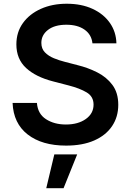

<svg xmlns="http://www.w3.org/2000/svg" viewBox="-20 -757 690 1013"><path d="M328.6 11.2Q201.7 11.2 126.2 -47.4Q50.8 -106 46.4 -213.9H174.8Q179.2 -156.2 222.7 -128.2Q266.1 -100.1 327.6 -100.1Q392.1 -100.1 432.9 -129.2Q473.6 -158.2 473.6 -205.1Q473.6 -247.6 437.5 -269.3Q401.4 -291 342.3 -306.2L259.8 -327.6Q168.5 -351.1 117.4 -398.4Q66.4 -445.8 66.4 -522.9Q66.4 -587.4 101.1 -635.5Q135.7 -683.6 195.8 -710.4Q255.9 -737.3 332 -737.3Q409.7 -737.3 468 -710.4Q526.4 -683.6 559.6 -636.2Q592.8 -588.9 594.2 -528.3H467.8Q462.9 -574.7 426 -600.6Q389.2 -626.5 330.1 -626.5Q268.6 -626.5 233.4 -599.4Q198.2 -572.3 198.2 -530.8Q198.2 -500 217 -480.7Q235.8 -461.4 264.4 -449.7Q293 -438 322.3 -430.7L390.1 -413.1Q443.8 -399.9 492.9 -375.2Q542 -350.6 573 -309.1Q604 -267.6 604 -204.1Q604 -140.1 571.3 -91.6Q538.6 -43 477.1 -15.9Q415.5 11.2 328.6 11.2ZM224.1 235.8 266.6 57.6H387.2L315.4 235.8Z"/></svg>

Font: Inter SemiBold
Style: Regular
Weight: 600
Designer: Rasmus Andersson
Foundry: rsms
Version: Version 4.001;git-9221beed3